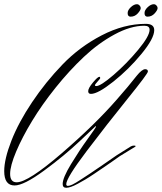

<svg xmlns="http://www.w3.org/2000/svg" viewBox="-37 -846 767 910"><path d="M582 -767Q568 -767 568 -784Q568 -798 583 -812Q598 -826 612 -826Q619 -826 624.5 -820Q630 -814 630 -808Q630 -798 616 -782.5Q602 -767 582 -767ZM662 -767Q648 -767 648 -784Q648 -798 663 -812Q678 -826 692 -826Q699 -826 704.5 -820Q710 -814 710 -808Q710 -798 696 -782.5Q682 -767 662 -767ZM531 -106Q565 -127 603 -150Q606 -152 606 -153Q606 -156 598 -156Q590 -156 583 -152L516 -110Q493 -94 451.5 -65.5Q410 -37 390.5 -24Q371 -11 345.5 5.5Q320 22 306.5 28.5Q293 35 285 35Q277 35 277 27Q277 -2 373.5 -129.5Q470 -257 567 -377Q664 -497 664 -507Q664 -518 651 -518Q636 -518 611 -487Q571 -436 519 -377Q415 -257 255.5 -119.5Q96 18 42 18Q11 18 11 -22Q11 -60 39.5 -127.5Q68 -195 115 -272.5Q162 -350 226.5 -430.5Q291 -511 360 -576Q429 -641 505.5 -682.5Q582 -724 647 -724Q672 -724 672 -705Q672 -675 617.5 -609.5Q563 -544 501.5 -491Q440 -438 419 -438Q413 -438 413 -442Q413 -446 425.5 -459.5Q438 -473 438 -476Q438 -482 434 -482Q426 -482 403.5 -455Q381 -428 381 -414Q381 -401 394 -401Q427 -401 500 -459Q573 -517 633.5 -590.5Q694 -664 694 -703Q694 -733 654 -733Q550 -733 445 -678.5Q340 -624 259.5 -540.5Q179 -457 115 -361.5Q51 -266 17 -179Q-17 -92 -17 -35Q-17 33 32 33Q76 33 172 -37.5Q268 -108 342 -178L416 -248Q418 -248 418 -246Q418 -242 378.5 -187.5Q339 -133 299.5 -68Q260 -3 260 26Q260 44 277 44Q286 44 299.5 39.5Q313 35 331.5 25Q350 15 367 5Q384 -5 408.5 -21.5Q433 -38 449 -49Q465 -60 492 -78.5Q519 -97 531 -106Z"/></svg>

Font: Herr Von Muellerhoff
Style: Regular
Weight: 400
Designer: Alejandro Paul
Foundry: Alejandro Paul
Version: Version 1.000